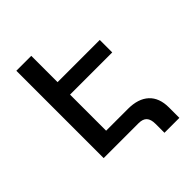

<svg xmlns="http://www.w3.org/2000/svg" viewBox="-240 -840 1110 1110"><g transform="rotate(-45 315.5 -284.5)"><path d="M189 -499H560V-397H189ZM378 0H93V-714H215V-102H393Q477 -102 522 -60.5Q567 -19 567 60V145H445V72Q445 35 429 17.5Q413 0 378 0Z"/></g></svg>

Font: Noto Sans Armenian SemiBold
Style: Regular
Weight: 600
Designer: Monotype Design Team
Foundry: Monotype Imaging Inc.
Version: Version 2.007